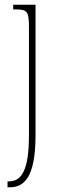

<svg xmlns="http://www.w3.org/2000/svg" viewBox="-20 -556 253 816"><path d="M12 240H21C81 240 131 201 131 18V-536H36V-516H47C97 -516 103 -506 103 -440V20C103 171 70 215 17 215H12Z"/></svg>

Font: Noto Serif Sinhala ExtraCondensed Thin
Style: Regular
Weight: 100
Width: 2
Designer: Jelle Bosma - Monotype Design Team
Foundry: Monotype Imaging Inc.
Version: Version 2.007